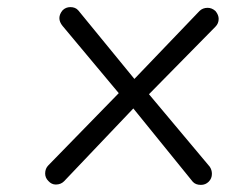

<svg xmlns="http://www.w3.org/2000/svg" viewBox="-20 -514 655 540"><path d="M545 6C553.7 6 561 3 567 -3C573 -9 576 -16.3 576 -25C576 -32.3 574 -39 570 -45L399 -249L586 -439C592 -445 595 -452.3 595 -461C595 -468.3 592 -475.7 586 -483C579.3 -489 572 -492 564 -492C554.7 -492 547 -489 541 -483L358 -292L200 -485C194.7 -491 187.3 -494 178 -494C169.3 -494 162 -491 156 -485C150 -477.7 147 -470.3 147 -463C147 -455.7 150 -448.3 156 -441L314 -252L116 -49C110 -43 107 -35.3 107 -26C107 -18 110 -11 116 -5C122 1.7 129 5 137 5C146.3 5 154 2 160 -4L355 -209L522 -3C527.3 3 535 6 545 6Z"/></svg>

Font: naYanakamik
Style: Regular
Weight: 500
Designer: Nagarjuna G.,Vikas B.,Ruchir J.,Tushar G.,Vinay J.
Foundry: gnowledge lab
Version: 1.1